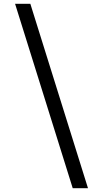

<svg xmlns="http://www.w3.org/2000/svg" viewBox="-20 -843 540 1006"><path d="M441 143H361L59 -823H139Z"/></svg>

Font: Iosevka Fixed
Style: Regular
Weight: 400
Monospace: yes
Designer: Belleve Invis
Foundry: Belleve Invis
Version: Version 33.2.4